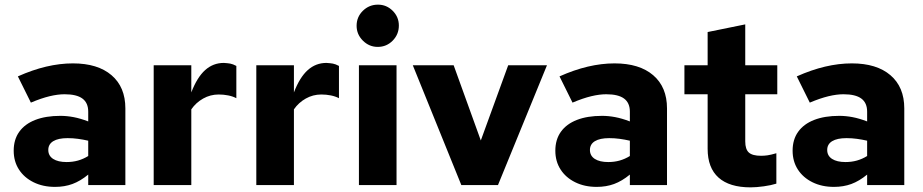

<svg xmlns="http://www.w3.org/2000/svg" viewBox="-20 -797 3974 827"><path d="M217 8Q165 8 124.5 -12Q84 -32 61.5 -67Q39 -102 39 -148Q39 -196 63 -229.5Q87 -263 132 -280.5Q177 -298 240 -298Q268 -298 297 -292.5Q326 -287 360 -274V-316Q360 -354 335 -372.5Q310 -391 258 -391Q229 -391 193.5 -382.5Q158 -374 113 -355L57 -468Q182 -524 294 -524Q401 -524 460.5 -473Q520 -422 520 -330V0H360V-45Q326 -17 292 -4.5Q258 8 217 8ZM188 -151Q188 -126 209 -112.5Q230 -99 267 -99Q293 -99 316 -105.5Q339 -112 360 -125V-191Q338 -196 316 -199Q294 -202 271 -202Q231 -202 209.5 -189Q188 -176 188 -151Z M642 0V-516H804V-399Q829 -464 863.5 -495Q898 -526 944 -526Q961 -525 972 -523Q983 -521 998 -513V-374Q983 -382 963 -386Q943 -390 922 -390Q886 -390 855 -372.5Q824 -355 804 -326V0Z M1084 0V-516H1246V-399Q1271 -464 1305.5 -495Q1340 -526 1386 -526Q1403 -525 1414 -523Q1425 -521 1440 -513V-374Q1425 -382 1405 -386Q1385 -390 1364 -390Q1328 -390 1297 -372.5Q1266 -355 1246 -326V0Z M1526 0V-516H1688V0ZM1607 -595Q1570 -595 1543 -622Q1516 -649 1516 -686Q1516 -724 1543 -750.5Q1570 -777 1608 -777Q1645 -777 1671.5 -750.5Q1698 -724 1698 -687Q1698 -649 1671.5 -622Q1645 -595 1607 -595Z M1967 0 1758 -516H1934L2051 -192L2169 -516H2336L2125 0Z M2550 8Q2498 8 2457.5 -12Q2417 -32 2394.5 -67Q2372 -102 2372 -148Q2372 -196 2396 -229.5Q2420 -263 2465 -280.5Q2510 -298 2573 -298Q2601 -298 2630 -292.5Q2659 -287 2693 -274V-316Q2693 -354 2668 -372.5Q2643 -391 2591 -391Q2562 -391 2526.5 -382.5Q2491 -374 2446 -355L2390 -468Q2515 -524 2627 -524Q2734 -524 2793.5 -473Q2853 -422 2853 -330V0H2693V-45Q2659 -17 2625 -4.5Q2591 8 2550 8ZM2521 -151Q2521 -126 2542 -112.5Q2563 -99 2600 -99Q2626 -99 2649 -105.5Q2672 -112 2693 -125V-191Q2671 -196 2649 -199Q2627 -202 2604 -202Q2564 -202 2542.5 -189Q2521 -176 2521 -151Z M3213 10Q3122 10 3075 -32Q3028 -74 3028 -156V-391H2928V-516H3028V-659L3190 -692V-516H3328V-391H3190V-188Q3190 -154 3205.5 -140Q3221 -126 3258 -126Q3272 -126 3286 -128Q3300 -130 3324 -137V-6Q3302 1 3270 5.5Q3238 10 3213 10Z M3572 8Q3520 8 3479.5 -12Q3439 -32 3416.5 -67Q3394 -102 3394 -148Q3394 -196 3418 -229.5Q3442 -263 3487 -280.5Q3532 -298 3595 -298Q3623 -298 3652 -292.5Q3681 -287 3715 -274V-316Q3715 -354 3690 -372.5Q3665 -391 3613 -391Q3584 -391 3548.5 -382.5Q3513 -374 3468 -355L3412 -468Q3537 -524 3649 -524Q3756 -524 3815.5 -473Q3875 -422 3875 -330V0H3715V-45Q3681 -17 3647 -4.5Q3613 8 3572 8ZM3543 -151Q3543 -126 3564 -112.5Q3585 -99 3622 -99Q3648 -99 3671 -105.5Q3694 -112 3715 -125V-191Q3693 -196 3671 -199Q3649 -202 3626 -202Q3586 -202 3564.5 -189Q3543 -176 3543 -151Z"/></svg>

Font: Red Hat Text
Style: Bold
Weight: 700
Designer: Pentagram, MCKL
Foundry: MCKL
Version: Version 1.030